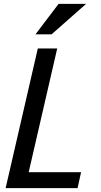

<svg xmlns="http://www.w3.org/2000/svg" viewBox="-20 -970 520 990"><path d="M9 0 175 -720H275L109 0ZM61 0 80 -82H398L380 0ZM246 -793H163L282 -950H424Z"/></svg>

Font: Instrument Sans SemiCondensed Medium
Style: Italic
Weight: 500
Width: 4
Italic angle: -13°
Designer: Rodrigo Fuenzalida
Foundry: fragTYPE
Version: Version 1.000;gftools[0.9.28]